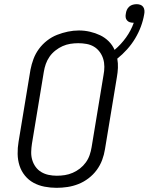

<svg xmlns="http://www.w3.org/2000/svg" viewBox="-20 -892 712 920"><path d="M251 8Q222 8 193.5 2.5Q165 -3 141 -16Q117 -29 99.5 -50.5Q82 -72 73.5 -98.5Q65 -125 64.5 -154.5Q64 -184 69 -213L126 -558Q131 -584 140.5 -609.5Q150 -635 166.5 -657.5Q183 -680 205.5 -697.5Q228 -715 253.5 -725Q279 -735 305.5 -740.5Q332 -746 358 -746Q385 -746 411 -740Q437 -734 460 -723Q483 -712 501 -694Q519 -676 529 -653Q560 -679 584 -712.5Q608 -746 621 -783Q621 -783 620 -783Q619 -783 619 -783Q610 -783 602 -785.5Q594 -788 588.5 -794.5Q583 -801 582 -809.5Q581 -818 583 -827Q584 -836 588 -845Q592 -854 599.5 -860.5Q607 -867 616.5 -869.5Q626 -872 635 -872Q644 -872 652.5 -869Q661 -866 666 -859Q671 -852 672 -842.5Q673 -833 671 -824Q666 -794 655 -764.5Q644 -735 627.5 -707.5Q611 -680 589 -655.5Q567 -631 542 -611Q546 -589 545 -566.5Q544 -544 540 -522L483 -177Q479 -151 469.5 -125.5Q460 -100 443.5 -77.5Q427 -55 404 -37.5Q381 -20 355.5 -10Q330 0 303.5 4Q277 8 251 8ZM252 -50Q272 -50 291 -53Q310 -56 328.5 -64Q347 -72 363 -84.5Q379 -97 391 -113.5Q403 -130 409.5 -149Q416 -168 419 -187L476 -532Q480 -552 480 -572Q480 -592 474.5 -610Q469 -628 457.5 -643.5Q446 -659 430 -668.5Q414 -678 394.5 -681.5Q375 -685 355 -685Q336 -685 317 -682Q298 -679 280 -671Q262 -663 245.5 -650Q229 -637 217.5 -620.5Q206 -604 199.5 -585.5Q193 -567 190 -548L133 -203Q130 -184 129.5 -164Q129 -144 134.5 -125.5Q140 -107 151 -92Q162 -77 178 -67.5Q194 -58 213 -54Q232 -50 252 -50Z"/></svg>

Font: Iosevka Slab Light Extended
Style: Italic
Weight: 300
Width: 7
Italic angle: -9°
Monospace: yes
Designer: Belleve Invis
Foundry: Belleve Invis
Version: Version 11.1.0; ttfautohint (v1.8.3)